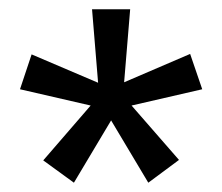

<svg xmlns="http://www.w3.org/2000/svg" viewBox="-20 -758 478 413"><path d="M415 -566 263 -531 365 -414 299 -365 219 -499 139 -365 73 -413 175 -531 23 -566 48 -641 191 -580 178 -738H260L247 -581L389 -642Z"/></svg>

Font: FiraGO Book
Style: Regular
Weight: 350
Designer: bBox Type
Foundry: bBox Type GmbH
Version: Version 1.001;PS 001.001;hotconv 1.0.88;makeotf.lib2.5.64775